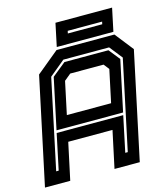

<svg xmlns="http://www.w3.org/2000/svg" viewBox="-139 -940 906 1035"><g transform="rotate(-15 313.5 -422.0)"><path d="M-17 0 110 -597 235 -700H558L639 -597L512 0H371L415 -206H168L124 0ZM64 -69H78L120 -268H491.5L449.5 -69H463.5L569.5 -568.5L512.5 -640.5H257L170 -568.5ZM198 -347H445L483.5 -528L459.5 -558.5H273.5L236.5 -528ZM123 -282 183 -564.5 259.5 -626.5H505L554.5 -564.5L494.5 -282ZM240.5 -715.5 267.5 -843.5H583.5L556.5 -715.5ZM317 -770.5H509L512 -784.5H320Z"/></g></svg>

Font: Tourney Thin
Style: Bold Italic
Weight: 700
Italic angle: -12°
Version: Version 1.015